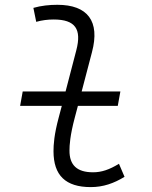

<svg xmlns="http://www.w3.org/2000/svg" viewBox="-20 -762 626 792"><path d="M63 -325.2H234.9L222.2 -277.3C203.1 -206.1 200.7 -165 200.7 -138.2C200.7 -38.6 250.5 9.8 354.5 9.8C405.8 9.8 450.2 -5.9 493.7 -32.7L470.7 -86.4C430.7 -62 398.9 -51.3 363.8 -51.3C297.9 -51.3 266.1 -80.6 266.6 -141.6C266.6 -162.1 268.6 -202.1 288.6 -277.3L301.3 -325.2H465.8L476.6 -384.8H316.9L359.4 -546.9C393.6 -675.3 340.8 -742.2 216.8 -742.2C183.6 -742.2 150.4 -738.8 117.7 -729.5L129.4 -671.9C153.3 -678.7 177.7 -681.6 201.2 -681.6C291 -681.6 317.4 -641.6 294.9 -555.2L250.5 -384.8H73.7Z"/></svg>

Font: Cascadia Code NF Light
Style: Italic
Weight: 300
Italic angle: -10°
Monospace: yes
Designer: Aaron Bell
Foundry: Saja Typeworks
Version: Version 2404.023